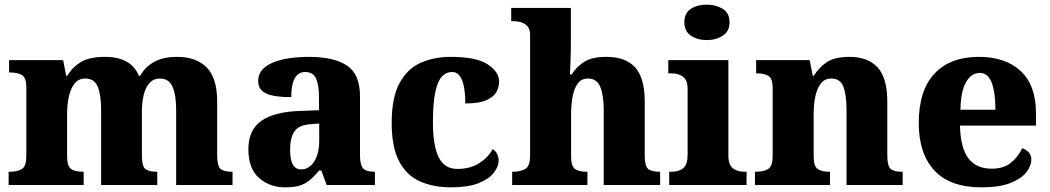

<svg xmlns="http://www.w3.org/2000/svg" viewBox="-20 -794 4505 824"><path d="M17 0V-57H22Q56 -57 74.5 -69Q93 -81 93 -125V-419Q93 -460 74.5 -471.5Q56 -483 23 -483H19V-536H251L264 -469H269Q290 -505 326.5 -527.5Q363 -550 431 -550Q542 -550 576 -469H582Q601 -505 640 -527.5Q679 -550 740 -550Q822 -550 867 -504.5Q912 -459 912 -358V-128Q912 -82 926 -69.5Q940 -57 974 -57H978V0H736V-322Q736 -386 720.5 -421.5Q705 -457 666 -457Q639 -457 621.5 -437.5Q604 -418 596.5 -386Q589 -354 589 -316V-128Q589 -82 603 -69.5Q617 -57 651 -57H655V0H414V-322Q414 -386 399.5 -421.5Q385 -457 346 -457Q317 -457 300 -435.5Q283 -414 275.5 -379.5Q268 -345 268 -305V-122Q268 -81 285 -69Q302 -57 335 -57H339V0Z M1203 10Q1138 10 1092 -30Q1046 -70 1046 -154Q1046 -236 1101 -275Q1156 -314 1268 -318L1349 -321V-375Q1349 -430 1336 -457.5Q1323 -485 1290 -485Q1230 -485 1230 -377Q1158 -377 1123 -392.5Q1088 -408 1088 -446Q1088 -483 1117.5 -506Q1147 -529 1196 -539.5Q1245 -550 1304 -550Q1414 -550 1469.5 -512.5Q1525 -475 1525 -381V-128Q1525 -87 1538 -72Q1551 -57 1585 -57H1589V0H1382L1359 -62H1349Q1327 -35 1307.5 -19.5Q1288 -4 1264 3Q1240 10 1203 10ZM1272 -67Q1307 -67 1328.5 -101Q1350 -135 1350 -191V-264L1313 -261Q1263 -258 1244 -230.5Q1225 -203 1225 -151Q1225 -67 1272 -67Z M1917 10Q1840 10 1782.5 -15.5Q1725 -41 1693 -101.5Q1661 -162 1661 -267Q1661 -375 1694.5 -437Q1728 -499 1785.5 -524.5Q1843 -550 1914 -550Q2025 -550 2073.5 -517.5Q2122 -485 2122 -444Q2122 -423 2111.5 -401.5Q2101 -380 2069.5 -365Q2038 -350 1977 -350Q1977 -386 1972 -416.5Q1967 -447 1954.5 -466Q1942 -485 1920 -485Q1895 -485 1876.5 -465.5Q1858 -446 1848 -398.5Q1838 -351 1838 -268Q1838 -168 1863 -118.5Q1888 -69 1943 -69Q1998 -69 2037 -94Q2076 -119 2094 -154Q2108 -146 2114 -132.5Q2120 -119 2120 -105Q2120 -80 2099.5 -53Q2079 -26 2034 -8Q1989 10 1917 10Z M2178 0V-57H2183Q2213 -57 2234 -69Q2255 -81 2255 -125V-644Q2255 -670 2242.5 -682.5Q2230 -695 2214.5 -699Q2199 -703 2188 -703H2174V-760H2430V-606Q2430 -568 2428.5 -531.5Q2427 -495 2426 -474H2433Q2452 -505 2485.5 -527.5Q2519 -550 2582 -550Q2665 -550 2706 -504.5Q2747 -459 2747 -358V-128Q2747 -82 2761 -69.5Q2775 -57 2809 -57H2813V0H2571V-322Q2571 -386 2556 -421.5Q2541 -457 2504 -457Q2474 -457 2458.5 -434.5Q2443 -412 2437 -377Q2431 -342 2431 -305V-122Q2431 -81 2447.5 -69Q2464 -57 2497 -57H2501V0Z M3014 -622Q2973 -622 2945 -641Q2917 -660 2917 -698Q2917 -738 2945 -756Q2973 -774 3014 -774Q3053 -774 3082 -756Q3111 -738 3111 -698Q3111 -660 3082 -641Q3053 -622 3014 -622ZM2852 0V-57H2864Q2894 -57 2912.5 -72.5Q2931 -88 2931 -130V-412Q2931 -450 2911.5 -464.5Q2892 -479 2864 -479H2848V-536H3106V-128Q3106 -87 3125 -72Q3144 -57 3173 -57H3184V0Z M3220 0V-57H3224Q3258 -57 3277 -69Q3296 -81 3296 -125V-415Q3296 -456 3279 -467.5Q3262 -479 3229 -479H3225V-536H3455L3468 -469H3473Q3494 -504 3528 -527Q3562 -550 3625 -550Q3705 -550 3746.5 -504.5Q3788 -459 3788 -358V-128Q3788 -82 3802 -69.5Q3816 -57 3850 -57H3854V0H3613V-322Q3613 -386 3599.5 -421.5Q3586 -457 3548 -457Q3519 -457 3502.5 -435.5Q3486 -414 3479 -379.5Q3472 -345 3472 -305V-122Q3472 -81 3488.5 -69Q3505 -57 3538 -57H3542V0Z M4193 10Q4057 10 3990 -62.5Q3923 -135 3923 -266Q3923 -406 3990.5 -478Q4058 -550 4181 -550Q4295 -550 4360.5 -489Q4426 -428 4426 -309V-255H4100Q4102 -159 4136 -114.5Q4170 -70 4236 -70Q4287 -70 4318.5 -95.5Q4350 -121 4367 -158Q4383 -153 4394.5 -140.5Q4406 -128 4406 -110Q4406 -82 4384.5 -54.5Q4363 -27 4316 -8.5Q4269 10 4193 10ZM4252 -323Q4252 -398 4236 -439.5Q4220 -481 4185 -481Q4148 -481 4125.5 -440.5Q4103 -400 4102 -323Z"/></svg>

Font: Noto Serif Lao ExtraBold
Style: Regular
Weight: 800
Designer: Monotype Design Team
Foundry: Monotype Imaging Inc.
Version: Version 2.003; ttfautohint (v1.8.4.7-5d5b)